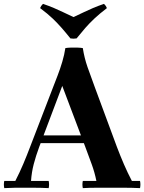

<svg xmlns="http://www.w3.org/2000/svg" viewBox="-35 -968 745 990"><path d="M-13 2Q-17 -17 -13 -35H44Q67 -80 85 -122.5Q103 -165 120 -210L239 -519Q249 -545 262 -578.5Q275 -612 286 -649Q297 -686 302 -720Q312 -722 329.5 -722.5Q347 -723 364.5 -722.5Q382 -722 392 -720L286 -525L167 -210Q150 -164 139 -122Q128 -80 125 -35H216Q220 -17 216 2Q175 0 137.5 0Q100 0 83 0Q65 0 43.5 0Q22 0 -13 2ZM645 -35H687Q691 -17 687 2Q664 1 646 0.5Q628 0 606.5 0Q585 0 549 0Q500 0 463 0Q426 0 392 2Q388 -17 392 -35H462Q453 -80 437.5 -122Q422 -164 405 -210L286 -525L392 -720Q400 -669 416 -623Q432 -577 454 -518L568 -210Q585 -165 604 -121Q623 -77 645 -35ZM426 -230H161V-270H426ZM501 -948Q512 -938 516 -926Q478 -897 452 -872.5Q426 -848 405 -824Q384 -800 360 -770Q344 -767 328 -770Q304 -800 283 -824Q262 -848 236.5 -872.5Q211 -897 172 -926Q176 -938 187 -948Q219 -937 243.5 -926.5Q268 -916 291 -905Q314 -894 344 -880Q374 -894 397 -905Q420 -916 444.5 -926.5Q469 -937 501 -948Z"/></svg>

Font: Poltawski Nowy
Style: Bold
Weight: 700
Designer: Adam Pótawski, Mateusz Machalski, Borys Kosmynka, Ania Wieluska
Foundry: Capitalics.wtf
Version: Version 1.001;gftools[0.9.25]